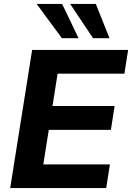

<svg xmlns="http://www.w3.org/2000/svg" viewBox="-20 -960 674 980"><path d="M32 0 144 -705H634L615 -584H274L248 -419H565L546 -297H229L201 -121H541L522 0ZM455 -765 338 -940H469L539 -765ZM296 -765 167 -940H297L381 -765Z"/></svg>

Font: Mulish ExtraLight ExtraBold
Style: Italic
Weight: 800
Italic angle: -9°
Version: Version 3.603